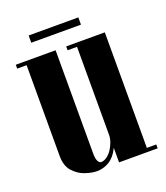

<svg xmlns="http://www.w3.org/2000/svg" viewBox="-113 -665 648 748"><g transform="rotate(-20 210.5 -291.0)"><path d="M269 -495V-143Q269 -92 253.5 -59.5Q238 -27 214 -12Q190 3 162 3Q142 3 114.5 -6Q87 -15 66 -38Q45 -61 45 -103V-495H171V-68Q171 -45 176.5 -35Q182 -25 189 -25Q201 -25 213 -33.5Q225 -42 234 -55.5Q243 -69 248.5 -84.5Q254 -100 254 -115V-495ZM375 -495V0H254V-495ZM254 -495V-479H215V-495ZM414 -16V0H375V-16ZM45 -495V-479H6V-495ZM298 -585V-555H92V-585Z"/></g></svg>

Font: Emberly Black
Style: Regular
Weight: 900
Designer: Rajesh Rajput
Foundry: Rajesh Rajput
Version: Version 1.000